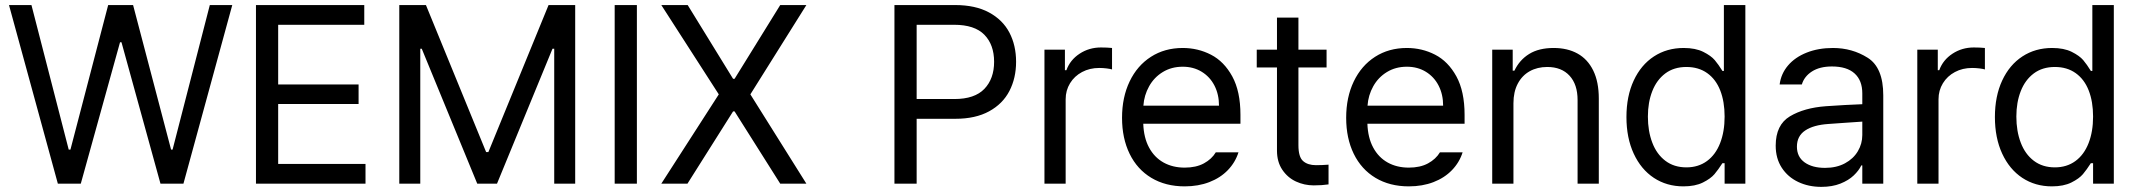

<svg xmlns="http://www.w3.org/2000/svg" viewBox="-20 -727 8465 760"><path d="M15.6 -707H104.5L252 -134.8H258.8L408.2 -707H506.8L657.2 -134.8H663.1L810.5 -707H899.4L706.1 0H615.2L460.9 -559.6H455.1L299.8 0H209Z M993.2 -707H1421.9V-628.9H1081.1V-392.6H1399.4V-315.4H1081.1V-78.1H1426.8V0H993.2Z M1666 -707 1904.3 -125H1913.1L2151.4 -707H2256.8V0H2173.8V-534.2H2167L1947.3 0H1869.1L1649.4 -534.2H1643.6V0H1560.5V-707Z M2501 0H2413.1V-707H2501Z M2881.8 -415H2887.7L3068.4 -707H3171.9L2950.2 -353.5L3171.9 0H3068.4L2887.7 -286.1H2881.8L2701.2 0H2597.7L2825.2 -353.5L2597.7 -707H2702.1Z M3520.5 -707H3760.7Q3840.8 -707 3895 -677.7Q3949.2 -648.4 3975.6 -597.9Q4002 -547.4 4002 -482.4Q4002 -418 3975.6 -366.9Q3949.2 -315.9 3895.3 -286.4Q3841.3 -256.8 3761.7 -256.8H3608.4V0H3520.5ZM3757.8 -335Q3837.9 -335 3876.5 -375.2Q3915 -415.5 3915 -482.4Q3915 -549.8 3876.5 -589.4Q3837.9 -628.9 3756.8 -628.9H3608.4V-335Z M4114.3 -530.3H4195.3V-449.2H4201.2Q4215.8 -489.7 4253.4 -514.4Q4291 -539.1 4337.9 -539.1Q4362.3 -539.1 4381.8 -537.1V-452.1Q4376.5 -454.1 4361.1 -456.1Q4345.7 -458 4331.1 -458Q4293.5 -458 4263.2 -441.9Q4232.9 -425.8 4215.6 -397.5Q4198.2 -369.1 4198.2 -334V0H4114.3Z M4421.4 -260.7Q4421.4 -341.8 4451.4 -404.5Q4481.4 -467.3 4535.9 -502.2Q4590.3 -537.1 4661.6 -537.1Q4721.7 -537.1 4773.4 -510.5Q4825.2 -483.9 4857.7 -424.6Q4890.1 -365.2 4890.1 -272.5V-237.3H4505.4Q4507.3 -182.1 4528.3 -143.1Q4549.3 -104 4585.7 -83.7Q4622.1 -63.5 4669.4 -63.5Q4714.4 -63.5 4745.4 -80.3Q4776.4 -97.2 4792.5 -124H4882.3Q4869.6 -84 4840.1 -53.5Q4810.5 -22.9 4766.8 -6.1Q4723.1 10.7 4669.4 10.7Q4593.8 10.7 4537.6 -22.9Q4481.4 -56.6 4451.4 -118.2Q4421.4 -179.7 4421.4 -260.7ZM4805.2 -308.6Q4805.2 -353 4787.4 -387.9Q4769.5 -422.9 4736.8 -442.9Q4704.1 -462.9 4661.6 -462.9Q4617.2 -462.9 4582.8 -441.9Q4548.3 -420.9 4528.6 -385.5Q4508.8 -350.1 4505.9 -308.6Z M5231 -460H5119.6V-152.3Q5119.6 -105.5 5138.2 -89.4Q5156.7 -73.2 5189 -73.2Q5213.4 -73.2 5238.8 -75.2V2.9Q5213.4 6.8 5180.2 6.8Q5143.1 6.8 5109.9 -8.5Q5076.7 -23.9 5055.7 -55.2Q5034.7 -86.4 5034.7 -130.9V-460H4954.6V-530.3H5034.7V-657.2H5119.6V-530.3H5231Z M5308.6 -260.7Q5308.6 -341.8 5338.6 -404.5Q5368.7 -467.3 5423.1 -502.2Q5477.5 -537.1 5548.8 -537.1Q5608.9 -537.1 5660.6 -510.5Q5712.4 -483.9 5744.9 -424.6Q5777.3 -365.2 5777.3 -272.5V-237.3H5392.6Q5394.5 -182.1 5415.5 -143.1Q5436.5 -104 5472.9 -83.7Q5509.3 -63.5 5556.6 -63.5Q5601.6 -63.5 5632.6 -80.3Q5663.6 -97.2 5679.7 -124H5769.5Q5756.8 -84 5727.3 -53.5Q5697.8 -22.9 5654.1 -6.1Q5610.4 10.7 5556.6 10.7Q5481 10.7 5424.8 -22.9Q5368.7 -56.6 5338.6 -118.2Q5308.6 -179.7 5308.6 -260.7ZM5692.4 -308.6Q5692.4 -353 5674.6 -387.9Q5656.7 -422.9 5624 -442.9Q5591.3 -462.9 5548.8 -462.9Q5504.4 -462.9 5470 -441.9Q5435.5 -420.9 5415.8 -385.5Q5396 -350.1 5393.1 -308.6Z M5970.7 0H5886.7V-530.3H5967.8V-447.3H5974.6Q5994.6 -489.7 6033 -513.4Q6071.3 -537.1 6129.9 -537.1Q6184.6 -537.1 6224.6 -514.9Q6264.6 -492.7 6286.6 -447.8Q6308.6 -402.8 6308.6 -336.9V0H6224.6V-331.1Q6224.6 -392.6 6192.9 -427.2Q6161.1 -461.9 6104.5 -461.9Q6065.4 -461.9 6035.2 -445.1Q6004.9 -428.2 5987.8 -395.8Q5970.7 -363.3 5970.7 -318.4Z M6418 -263.7Q6418 -346.2 6446.8 -408.2Q6475.6 -470.2 6526.9 -503.7Q6578.1 -537.1 6644.5 -537.1Q6691.4 -537.1 6722.2 -521.7Q6752.9 -506.3 6767.6 -489Q6782.2 -471.7 6797.9 -446.3H6803.7V-707H6888.7V0H6806.6V-81.1H6797.9Q6781.2 -55.2 6766.4 -37.6Q6751.5 -20 6720.7 -4.6Q6689.9 10.7 6643.6 10.7Q6577.6 10.7 6526.6 -22.9Q6475.6 -56.6 6446.8 -118.9Q6418 -181.2 6418 -263.7ZM6806.6 -265.6Q6806.6 -324.7 6789.3 -368.9Q6772 -413.1 6737.8 -437.5Q6703.6 -461.9 6655.3 -461.9Q6606 -461.9 6571.8 -436.3Q6537.6 -410.6 6520.3 -366.2Q6502.9 -321.8 6502.9 -265.6Q6502.9 -208 6520.3 -162.4Q6537.6 -116.7 6572 -90.6Q6606.4 -64.5 6655.3 -64.5Q6702.6 -64.5 6736.8 -89.6Q6771 -114.7 6788.8 -160.4Q6806.6 -206.1 6806.6 -265.6Z M7208 -306.6Q7241.2 -309.1 7282.5 -311.3Q7323.7 -313.5 7351.6 -314.5V-357.4Q7351.6 -408.7 7321 -436.3Q7290.5 -463.9 7231.4 -463.9Q7183.1 -463.9 7152.3 -444.1Q7121.6 -424.3 7112.3 -392.6H7024.4Q7029.8 -435.1 7057.6 -467.8Q7085.4 -500.5 7131.6 -518.8Q7177.7 -537.1 7235.4 -537.1Q7311.5 -537.1 7373 -498.3Q7434.6 -459.5 7434.6 -349.6V0H7351.6V-72.3H7347.7Q7337.9 -51.8 7317.6 -32.5Q7297.4 -13.2 7264.9 -0.2Q7232.4 12.7 7189.5 12.7Q7138.7 12.7 7097.7 -6.8Q7056.6 -26.4 7032.7 -63.2Q7008.8 -100.1 7008.8 -150.4Q7008.8 -232.9 7065.2 -266.6Q7121.6 -300.3 7208 -306.6ZM7204.1 -62.5Q7249.5 -62.5 7283 -80.6Q7316.4 -98.6 7334 -128.4Q7351.6 -158.2 7351.6 -192.4V-245.6Q7339.8 -245.1 7287.1 -241.2L7217.8 -236.3Q7158.2 -232.4 7125.5 -210.4Q7092.8 -188.5 7092.8 -146.5Q7092.8 -106 7123.3 -84.2Q7153.8 -62.5 7204.1 -62.5Z M7569.3 -530.3H7650.4V-449.2H7656.2Q7670.9 -489.7 7708.5 -514.4Q7746.1 -539.1 7793 -539.1Q7817.4 -539.1 7836.9 -537.1V-452.1Q7831.5 -454.1 7816.2 -456.1Q7800.8 -458 7786.1 -458Q7748.5 -458 7718.3 -441.9Q7688 -425.8 7670.7 -397.5Q7653.3 -369.1 7653.3 -334V0H7569.3Z M7876.5 -263.7Q7876.5 -346.2 7905.3 -408.2Q7934.1 -470.2 7985.4 -503.7Q8036.6 -537.1 8103 -537.1Q8149.9 -537.1 8180.7 -521.7Q8211.4 -506.3 8226.1 -489Q8240.7 -471.7 8256.3 -446.3H8262.2V-707H8347.2V0H8265.1V-81.1H8256.3Q8239.7 -55.2 8224.9 -37.6Q8210 -20 8179.2 -4.6Q8148.4 10.7 8102.1 10.7Q8036.1 10.7 7985.1 -22.9Q7934.1 -56.6 7905.3 -118.9Q7876.5 -181.2 7876.5 -263.7ZM8265.1 -265.6Q8265.1 -324.7 8247.8 -368.9Q8230.5 -413.1 8196.3 -437.5Q8162.1 -461.9 8113.8 -461.9Q8064.5 -461.9 8030.3 -436.3Q7996.1 -410.6 7978.8 -366.2Q7961.4 -321.8 7961.4 -265.6Q7961.4 -208 7978.8 -162.4Q7996.1 -116.7 8030.5 -90.6Q8064.9 -64.5 8113.8 -64.5Q8161.1 -64.5 8195.3 -89.6Q8229.5 -114.7 8247.3 -160.4Q8265.1 -206.1 8265.1 -265.6Z"/></svg>

Font: WEMIX Pretendard
Style: Regular
Weight: 400
Designer: Base glyphs from Inter by Rasmus Andersson; Hangeul glyphs from Noto Sans CJK(Source Han Sans) by Jang Soo-young and Kan
Foundry: Kil Hyung-jin
Version: Version 1.000